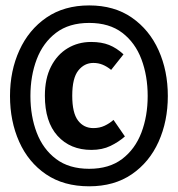

<svg xmlns="http://www.w3.org/2000/svg" viewBox="-20 -774 640 691"><path d="M301 -754.5Q391 -754.5 454.2 -710.8Q517.5 -667 550.8 -593Q584 -519 584 -428.5Q584 -338 550.8 -264Q517.5 -190 454.2 -146.8Q391 -103.5 301 -103.5Q209 -103.5 145.5 -146.8Q82 -190 49 -264Q16 -338 16 -428.5Q16 -519 49.8 -593Q83.5 -667 147.2 -710.8Q211 -754.5 301 -754.5ZM308 -623Q345.5 -623 372.5 -612.2Q399.5 -601.5 424.5 -578.5L380 -522.5Q364.5 -535 349.2 -541.2Q334 -547.5 316 -547.5Q283.5 -547.5 261.8 -520.2Q240 -493 240 -429.5Q240 -367.5 260.8 -340.2Q281.5 -313 316 -313Q338.5 -313 356.5 -321.5Q374.5 -330 388.5 -342.5L429.5 -283Q407 -263 377.5 -248.8Q348 -234.5 309 -234.5Q233 -234.5 187.2 -285Q141.5 -335.5 141.5 -429.5Q141.5 -491 163.5 -534.2Q185.5 -577.5 223.2 -600.2Q261 -623 308 -623ZM301 -691.5Q228.5 -691.5 181.8 -656Q135 -620.5 112.2 -560.8Q89.5 -501 89.5 -428.5Q89.5 -356 112.2 -296.5Q135 -237 181.8 -201.8Q228.5 -166.5 301 -166.5Q373 -166.5 419.5 -201.8Q466 -237 488.8 -296.5Q511.5 -356 511.5 -428.5Q511.5 -501 489 -560.8Q466.5 -620.5 420 -656Q373.5 -691.5 301 -691.5Z"/></svg>

Font: Fira Code Light SemiBold
Style: Regular
Weight: 600
Monospace: yes
Version: Version 5.002